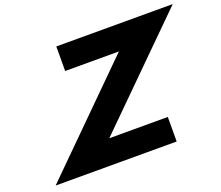

<svg xmlns="http://www.w3.org/2000/svg" viewBox="-133 -1020 1399 1214"><g transform="rotate(-20 567.0 -412.5)"><path d="M1134.5 -825H351.1L350.6 -660H712.2L46.3 0H860.7L861.1 -165H467.3Z"/></g></svg>

Font: Hussar
Style: BdSuprExtOblThree
Weight: 700
Foundry: Cannot Into Space Fonts
Version: Version 2.00